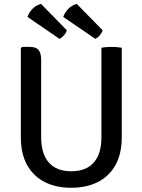

<svg xmlns="http://www.w3.org/2000/svg" viewBox="-20 -920 708 954"><path d="M585 -238.5Q585 -156 553.8 -100Q522.5 -44 466 -15.5Q409.5 13 333.5 13Q258.5 13 202.2 -15.5Q146 -44 114.8 -100Q83.5 -156 83.5 -238.5V-681L90 -687H128.5Q159.5 -687 172 -671.2Q184.5 -655.5 184.5 -622.5V-238.5Q184.5 -155.5 222.8 -112.2Q261 -69 334 -69Q407.5 -69 445.8 -112.2Q484 -155.5 484 -238.5V-683Q495.5 -685 508.5 -686Q521.5 -687 533 -687Q545 -687 559.2 -686Q573.5 -685 585 -683ZM184 -900.5 312 -769.5Q308.5 -756.5 298.2 -744.8Q288 -733 275.5 -727L116.5 -836Q124 -857.5 141.2 -875.8Q158.5 -894 184 -900.5ZM361.5 -900.5 490 -769.5Q486.5 -757 476.2 -745Q466 -733 453.5 -727L294 -836Q302 -857.5 319.2 -875.8Q336.5 -894 361.5 -900.5Z"/></svg>

Font: Signika Negative
Style: Regular
Weight: 400
Designer: Anna Giedry
Foundry: Anna Giedry
Version: Version 2.001